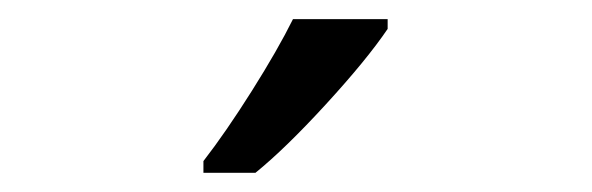

<svg xmlns="http://www.w3.org/2000/svg" viewBox="-20 -786 617 200"><path d="M191.9 -618.2Q215.3 -648.4 242.4 -691.4Q269.5 -734.4 285.2 -766.1H383.8V-755.9Q362.3 -724.1 319.8 -677.7Q277.3 -631.3 246.1 -606H191.9Z"/></svg>

Font: f02075841
Style: Regular
Weight: 400
Foundry: Ascender Corporation
Version: Version 1.10